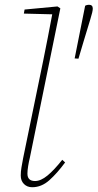

<svg xmlns="http://www.w3.org/2000/svg" viewBox="-20 -773 409 805"><path d="M115 12Q94 12 80.5 -1.5Q67 -15 67 -37Q67 -54 70 -71Q73 -88 77 -110L161 -518Q171 -568 180.5 -616Q190 -664 199 -713L80 -716L83 -733L221 -746L233 -738L105 -111Q101 -95 98 -76.5Q95 -58 95 -45Q95 -14 127 -14Q151 -14 179 -37Q207 -60 241 -103L253 -92Q220 -47 187 -17.5Q154 12 115 12ZM353 -753Q369 -753 369 -737Q369 -725 358.5 -691.5Q348 -658 331 -601L309 -527L293 -528L337 -749Q344 -753 353 -753Z"/></svg>

Font: Source Serif 4 SmText ExtraLight
Style: Italic
Weight: 200
Italic angle: -12°
Designer: Frank Grießhammer
Foundry: Adobe
Version: Version 4.005;hotconv 1.1.0;makeotfexe 2.6.0